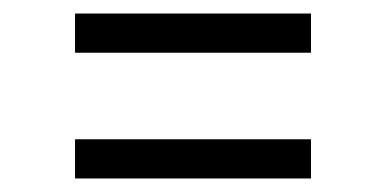

<svg xmlns="http://www.w3.org/2000/svg" viewBox="-20 -454 570 284"><path d="M91 -248H440V-190H91ZM91 -434H440V-376H91Z"/></svg>

Font: Changa ExtraLight
Style: Regular
Weight: 250
Designer: Eduardo Rodriguez Tunni
Foundry: Eduardo Rodriguez Tunni
Version: Version 3.002; ttfautohint (v1.8.2)